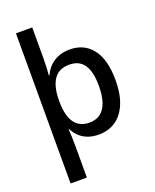

<svg xmlns="http://www.w3.org/2000/svg" viewBox="-177 -860 968 1197"><g transform="rotate(-20 306.5 -262.0)"><path d="M563 -274Q563 -182 536.5 -118.5Q510 -55 462.5 -22.5Q415 10 350 10Q307 10 275 -3Q243 -16 221.5 -37.5Q200 -59 187 -85H183Q185 -60 186 -33Q187 -6 187 18V236H79V-760H187V-559Q187 -527 185.5 -495.5Q184 -464 182 -444H187Q199 -473 222 -497Q245 -521 279 -536Q313 -551 359 -551Q454 -551 508.5 -480.5Q563 -410 563 -274ZM453 -275Q453 -369 421.5 -416Q390 -463 323 -463Q255 -463 222 -415.5Q189 -368 188 -279V-271Q188 -174 221.5 -127Q255 -80 320 -80Q364 -80 393.5 -102Q423 -124 438 -167.5Q453 -211 453 -275Z"/></g></svg>

Font: Noto Sans Hebrew Thin Medium
Style: Regular
Weight: 500
Version: Version 3.001